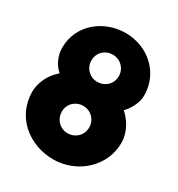

<svg xmlns="http://www.w3.org/2000/svg" viewBox="-167 -811 857 922"><g transform="rotate(30 261.0 -350.0)"><path d="M474 -335C463 -349 453 -363 439 -374C466 -401 489 -444 489 -484C489 -611 385 -700 263 -700C141 -700 33 -613 33 -488C33 -451 46 -414 71 -386C72 -385 83 -374 84 -374L76 -366C40 -334 14 -281 14 -232C14 -92 130 0 263 0C394 0 508 -100 508 -232C508 -270 495 -304 474 -335ZM185 -220C185 -263 218 -295 261 -295C303 -295 337 -263 337 -219C337 -173 300 -143 261 -143C218 -143 185 -177 185 -220ZM261 -428C218 -428 185 -461 185 -504C185 -547 218 -579 261 -579C303 -579 337 -547 337 -503C337 -457 300 -428 261 -428Z"/></g></svg>

Font: Periwinkle
Style: Bold
Weight: 700
Version: Version 2.001